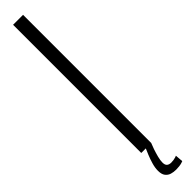

<svg xmlns="http://www.w3.org/2000/svg" viewBox="-297 -627 715 715"><g transform="rotate(-45 60.0 -269.5)"><path d="M29.5 0H82V-675H29.5ZM77.5 136Q86 136 94.2 135Q102.5 134 108.2 132.2Q114 130.5 116 129.5L113.5 98.5Q112 99.5 107 101Q102 102.5 95.8 103.5Q89.5 104.5 83.5 104.5Q72.5 104.5 66.2 99.2Q60 94 60 81Q60 69.5 64 54Q68 38.5 73.2 23.2Q78.5 8 82 0H53.5Q50 8 43.5 23.5Q37 39 31.8 57Q26.5 75 26.5 91Q26.5 109.5 34 119.2Q41.5 129 53 132.5Q64.5 136 77.5 136Z"/></g></svg>

Font: Anybody ExtraCondensed Light
Style: Regular
Weight: 300
Width: 2
Version: Version 1.113;gftools[0.9.25]